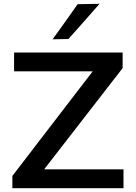

<svg xmlns="http://www.w3.org/2000/svg" viewBox="-20 -989 717 1009"><path d="M45 0V-64.5Q72 -99.5 105.8 -143.5Q139.5 -187.5 174 -232.5Q208 -277 237 -314.5L467 -614H54V-713H624.5V-631Q580 -574 537.5 -519L451.5 -408L212 -99H629V0ZM256.5 -782.5Q290 -829 323 -875Q355.5 -921 388 -967L503 -969Q461.5 -921 420.5 -875Q379.5 -829 339.5 -784Z"/></svg>

Font: Heraclito Medium
Style: Regular
Weight: 500
Designer: Kostas Bartsokas (font) & Cristiano Sobral (main changes)
Foundry: Kostas Bartsokas (font) & Cristiano Sobral (main changes)
Version: Version 1.00;July 8, 2020;FontCreator 13.0.0.2655 64-bit